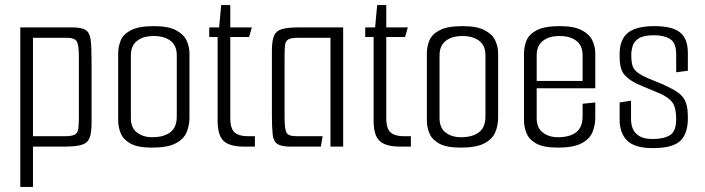

<svg xmlns="http://www.w3.org/2000/svg" viewBox="-20 -578 2778 757"><path d="M60 -470H263Q302 -470 318 -459.5Q334 -449 337.5 -421Q341 -393 341 -339V-93Q341 -54 333 -34Q325 -14 302 -7Q279 0 234 0H110V159H60ZM110 -429V-41H237Q265 -41 276 -48Q287 -55 289 -72Q291 -89 291 -117V-355Q291 -401 282.5 -415Q274 -429 242 -429Z M580 4Q523 4 494.5 -12Q466 -28 456 -52.5Q446 -77 446 -103V-368Q446 -394 456 -418.5Q466 -443 496.5 -459Q527 -475 587 -475Q643 -475 673.5 -459Q704 -443 715.5 -418.5Q727 -394 727 -368V-115Q727 -83 715.5 -56Q704 -29 672 -12.5Q640 4 580 4ZM580 -37Q626 -37 651.5 -56.5Q677 -76 677 -119V-360Q677 -398 652.5 -417Q628 -436 586 -436Q545 -436 520.5 -417Q496 -398 496 -360V-112Q496 -74 520 -55.5Q544 -37 580 -37Z M942 0Q885 0 861.5 -22.5Q838 -45 838 -102V-432H805V-470H844L852 -558H888V-470H973L962 -432H888V-113Q888 -70 905.5 -55.5Q923 -41 956 -41H985V0Z M1125 0Q1089 0 1073.5 -10.5Q1058 -21 1055 -48Q1052 -75 1052 -127V-377Q1052 -416 1060 -436Q1068 -456 1091 -463Q1114 -470 1159 -470H1333V0H1283V-429H1156Q1127 -429 1116 -422Q1105 -415 1103.5 -398.5Q1102 -382 1102 -353V-115Q1102 -69 1109.5 -55Q1117 -41 1149 -41H1252L1245 0Z M1557 0Q1500 0 1476.5 -22.5Q1453 -45 1453 -102V-432H1420V-470H1459L1467 -558H1503V-470H1588L1577 -432H1503V-113Q1503 -70 1520.5 -55.5Q1538 -41 1571 -41H1600V0Z M1797 4Q1740 4 1711.5 -12Q1683 -28 1673 -52.5Q1663 -77 1663 -103V-368Q1663 -394 1673 -418.5Q1683 -443 1713.5 -459Q1744 -475 1804 -475Q1860 -475 1890.5 -459Q1921 -443 1932.5 -418.5Q1944 -394 1944 -368V-115Q1944 -83 1932.5 -56Q1921 -29 1889 -12.5Q1857 4 1797 4ZM1797 -37Q1843 -37 1868.5 -56.5Q1894 -76 1894 -119V-360Q1894 -398 1869.5 -417Q1845 -436 1803 -436Q1762 -436 1737.5 -417Q1713 -398 1713 -360V-112Q1713 -74 1737 -55.5Q1761 -37 1797 -37Z M2180 4Q2123 4 2094.5 -12Q2066 -28 2056 -52.5Q2046 -77 2046 -103V-368Q2046 -394 2056 -418.5Q2066 -443 2096.5 -459Q2127 -475 2187 -475Q2243 -475 2273.5 -459Q2304 -443 2315.5 -418.5Q2327 -394 2327 -368V-230H2096V-112Q2096 -74 2120 -55.5Q2144 -37 2180 -37Q2226 -37 2251.5 -56.5Q2277 -76 2277 -119V-169L2327 -174V-115Q2327 -83 2315.5 -56Q2304 -29 2272 -12.5Q2240 4 2180 4ZM2096 -360V-259H2277V-360Q2277 -398 2252.5 -417Q2228 -436 2186 -436Q2145 -436 2120.5 -417Q2096 -398 2096 -360Z M2554 6Q2483 6 2453 -23.5Q2423 -53 2423 -106V-174L2468 -181V-108Q2468 -88 2475 -70.5Q2482 -53 2500.5 -41.5Q2519 -30 2554 -30Q2597 -30 2621.5 -45Q2646 -60 2646 -108Q2646 -150 2633.5 -170.5Q2621 -191 2585 -208Q2576 -212 2555.5 -220.5Q2535 -229 2514.5 -237.5Q2494 -246 2486 -250Q2449 -270 2436 -291.5Q2423 -313 2423 -353V-365Q2423 -422 2455.5 -448.5Q2488 -475 2560 -475Q2631 -475 2661.5 -450Q2692 -425 2692 -369V-299L2646 -293V-364Q2646 -408 2623 -423.5Q2600 -439 2558 -439Q2517 -439 2498 -426.5Q2479 -414 2474 -396Q2469 -378 2469 -362Q2469 -325 2477.5 -310Q2486 -295 2511 -281Q2531 -270 2561.5 -258.5Q2592 -247 2615 -235Q2659 -215 2675.5 -190.5Q2692 -166 2692 -119V-110Q2692 -52 2662.5 -23Q2633 6 2554 6Z"/></svg>

Font: Smooch Sans
Style: Regular
Weight: 400
Designer: Robert E. Leuschke
Foundry: Robert E. Leuschke
Version: Version 1.010; ttfautohint (v1.8.3)